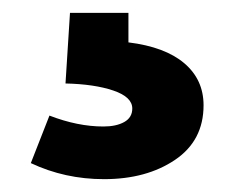

<svg xmlns="http://www.w3.org/2000/svg" viewBox="-20 -20 362 299"><path d="M28 234 57 160Q101 177 141 177Q161 177 173.5 170Q186 163 186 149Q186 131 156.5 121Q127 111 82 110L89 0H180V46Q237 53 267 78.5Q297 104 297 144Q297 199 252.5 229Q208 259 142 259Q81 259 28 234Z"/></svg>

Font: Bitter Pro OGT
Style: Bold
Weight: 700
Designer: Sol Matas, and Bitter project Authors
Foundry: Sol Matas
Version: Version 2.110